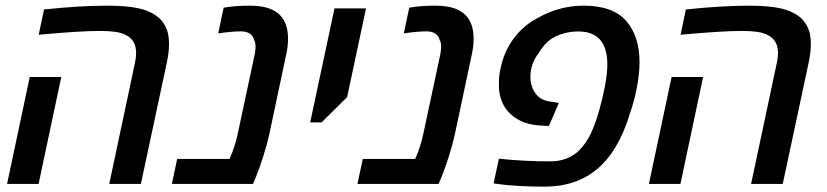

<svg xmlns="http://www.w3.org/2000/svg" viewBox="-20 -661 2971 690"><path d="M469.2 -469.7Q469.2 -496.1 458.5 -512.5Q447.8 -528.8 426.3 -538.1Q399.9 -549.8 339.8 -549.8Q266.1 -549.8 119.1 -536.1L138.2 -627Q269 -640.6 363.3 -640.6Q432.1 -640.6 475.1 -631.8Q518.1 -623 547.4 -600.1Q575.7 -576.7 584.5 -537.6Q587.4 -520 587.4 -501.5Q587.4 -472.2 579.1 -434.1L486.3 0H372.6L464.8 -434.1Q469.2 -454.1 469.2 -469.7ZM86.9 -384.3H200.2L118.7 0H5.4Z M616.7 -89.8H805.2Q824.2 -133.3 834 -178.7L895.5 -466.3Q898.4 -481.9 898.4 -493.7Q898.4 -508.3 893.1 -517.1Q890.1 -531.7 877.9 -540Q865.7 -548.3 845.2 -548.3Q813.5 -548.3 764.2 -541L783.7 -633.3Q823.2 -640.6 876.5 -640.6Q918.5 -640.6 945.3 -631.3Q972.2 -622.1 987.8 -605Q1015.1 -575.7 1015.1 -521.5Q1015.1 -496.1 1008.8 -466.3L947.8 -178.7Q939.9 -142.6 925.8 -98.1Q911.6 -53.7 899.9 -25.4L889.2 0H597.7Z M1182.1 -630.9H1295.4L1227.5 -312L1135.7 -221.2H1094.7Z M1283.7 -89.8H1472.2Q1491.2 -133.3 1501 -178.7L1562.5 -466.3Q1565.4 -481.9 1565.4 -493.7Q1565.4 -508.3 1560.1 -517.1Q1557.1 -531.7 1544.9 -540Q1532.7 -548.3 1512.2 -548.3Q1480.5 -548.3 1431.2 -541L1450.7 -633.3Q1490.2 -640.6 1543.5 -640.6Q1585.4 -640.6 1612.3 -631.3Q1639.2 -622.1 1654.8 -605Q1682.1 -575.7 1682.1 -521.5Q1682.1 -496.1 1675.8 -466.3L1614.7 -178.7Q1606.9 -142.6 1592.8 -98.1Q1578.6 -53.7 1566.9 -25.4L1556.2 0H1264.6Z M1774.9 1 1753.9 -2 1772.9 -90.8Q1860.8 -81.1 1958.5 -81.1Q1990.2 -81.1 2017.1 -91.8Q2043.9 -102.5 2063.5 -122.6Q2087.9 -148.4 2104 -182.6Q2120.1 -216.8 2133.8 -266.1Q2146 -308.6 2154.3 -352.8Q2162.6 -397 2162.6 -429.2Q2162.6 -547.9 2058.6 -547.9Q2024.4 -547.9 1995.6 -537.8Q1966.8 -527.8 1948.2 -511.2Q1928.2 -491.7 1915.5 -469.7Q1886.2 -431.6 1886.2 -384.8Q1886.2 -349.1 1906 -323.2Q1925.8 -297.4 1967.3 -294.9L1988.3 -291L1952.6 -208L1930.2 -209.5Q1879.9 -210.9 1844.5 -230Q1809.1 -249 1791 -281.2Q1772.9 -313.5 1772.9 -354.5Q1772.9 -371.6 1773.9 -384.8Q1774.9 -397.9 1779.3 -417Q1792 -477.5 1827.1 -524.2Q1862.3 -570.8 1914.6 -597.7Q1991.2 -640.6 2077.6 -640.6Q2182.6 -640.6 2230.5 -585.7Q2278.3 -530.8 2278.3 -437Q2278.3 -397.5 2269 -347.9Q2259.8 -298.3 2243.7 -252.9Q2202.6 -117.7 2126.7 -54Q2050.8 9.8 1936.5 9.8Q1890.1 9.8 1845.9 7.3Q1801.8 4.9 1774.9 1Z M2775.9 -469.7Q2775.9 -496.1 2765.1 -512.5Q2754.4 -528.8 2732.9 -538.1Q2706.5 -549.8 2646.5 -549.8Q2572.8 -549.8 2425.8 -536.1L2444.8 -627Q2575.7 -640.6 2669.9 -640.6Q2738.8 -640.6 2781.7 -631.8Q2824.7 -623 2854 -600.1Q2882.3 -576.7 2891.1 -537.6Q2894 -520 2894 -501.5Q2894 -472.2 2885.7 -434.1L2793 0H2679.2L2771.5 -434.1Q2775.9 -454.1 2775.9 -469.7ZM2393.6 -384.3H2506.8L2425.3 0H2312Z"/></svg>

Font: Viking Open Sans Light
Style: Bold Italic
Weight: 600
Italic angle: -12°
Foundry: Ascender Corporation
Version: Version 2.000